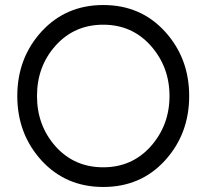

<svg xmlns="http://www.w3.org/2000/svg" viewBox="-20 -732 821 764"><path d="M390.8 -633.7Q504.8 -633.7 579.3 -550.8Q654.5 -466.5 654.5 -350Q654.5 -233.3 579.3 -149Q504.8 -66.3 390.8 -66.3Q276 -66.3 201.5 -149Q127.2 -232.5 127.2 -350Q127.2 -468.2 201.5 -550.8Q276 -633.7 390.8 -633.7ZM390.8 -712Q242.2 -712 145.3 -606.5Q48.8 -500.7 48.8 -350Q48.8 -199.3 145.3 -93.3Q242 12 390.8 12Q539.5 12 635.3 -92.2Q732.8 -198.3 732.8 -350Q732.8 -501.2 635.7 -607.2Q539.8 -712 390.8 -712Z"/></svg>

Font: Unageo Variable
Style: Regular
Weight: 300
Designer: Richard Sepsi
Foundry: Richard Sepsi
Version: Version 2.200